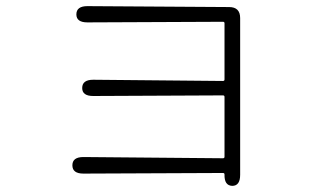

<svg xmlns="http://www.w3.org/2000/svg" viewBox="-20 -560 1040 626"><path d="M737 46Q711 45 712 9Q712 4 707 4L252 6Q216 6 216 -21Q216 -48 252 -48L707 -44Q712 -44 712 -49V-244Q712 -249 707 -249L284 -247Q248 -247 248 -273Q248 -300 284 -300L707 -296Q712 -296 712 -301V-484Q712 -489 707 -489L265 -487Q229 -487 229 -513Q229 -540 265 -540L727 -537Q763 -537 763 -501V10Q763 46 737 46Z"/></svg>

Font: Resource Han Rounded JP Light
Style: Regular
Weight: 300
Designer: Cyano Hao (round all glyphs); Ryoko NISHIZUKA 西塚涼子 (kana, bopomofo & ideographs); Paul D. Hunt (Latin, Greek & Cyrillic)
Foundry: Cyano Hao
Version: 0.990